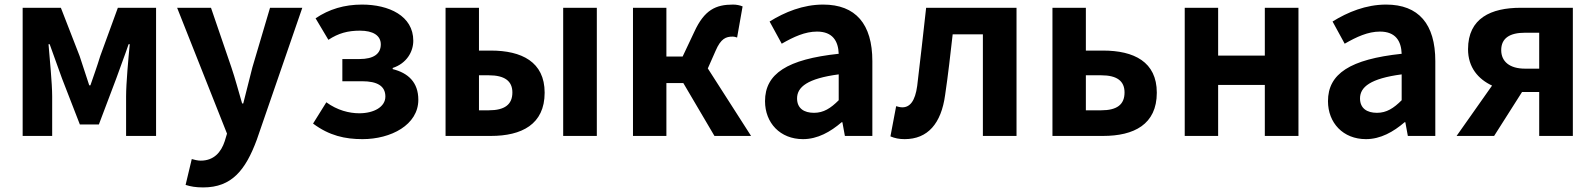

<svg xmlns="http://www.w3.org/2000/svg" viewBox="-20 -594 6971 839"><path d="M79 0H208V-173C208 -230 197 -339 192 -401H197C213 -355 235 -297 251 -251L329 -50H412L488 -251C504 -297 526 -353 542 -401H547C541 -339 531 -230 531 -173V0H662V-560H495L418 -349C404 -303 389 -262 375 -221H370C357 -262 343 -303 328 -349L246 -560H79Z M868 225C993 225 1053 149 1102 17L1301 -560H1160L1083 -300C1070 -248 1056 -194 1043 -142H1038C1022 -196 1008 -250 991 -300L902 -560H754L972 -10L962 23C946 72 914 108 857 108C844 108 828 104 818 101L791 214C813 221 835 225 868 225Z M1564 14C1688 14 1808 -48 1808 -158C1808 -234 1764 -275 1696 -292V-297C1757 -317 1786 -368 1786 -416C1786 -525 1679 -574 1562 -574C1485 -574 1418 -554 1359 -514L1415 -420C1459 -449 1500 -460 1553 -460C1610 -460 1644 -439 1644 -400C1644 -359 1613 -336 1551 -336H1476V-239H1562C1629 -239 1664 -218 1664 -172C1664 -127 1614 -99 1550 -99C1506 -99 1454 -112 1406 -147L1348 -54C1419 -1 1488 14 1564 14Z M1927 0H2125C2259 0 2360 -50 2360 -189C2360 -324 2259 -373 2125 -373H2073V-560H1927ZM2073 -112V-265H2116C2185 -265 2219 -240 2219 -190C2219 -137 2185 -112 2116 -112ZM2441 0H2588V-560H2441Z M3073 -295 3107 -372C3130 -426 3153 -434 3181 -434C3189 -434 3195 -432 3201 -430L3225 -566C3213 -571 3198 -574 3183 -574C3108 -574 3058 -551 3014 -455L2963 -347H2892V-560H2746V0H2892V-231H2966L3102 0H3262Z M3489 14C3553 14 3609 -18 3658 -60H3661L3672 0H3792V-327C3792 -489 3719 -574 3577 -574C3489 -574 3409 -541 3343 -500L3396 -403C3448 -433 3498 -456 3550 -456C3619 -456 3643 -414 3645 -359C3420 -335 3323 -272 3323 -152C3323 -57 3389 14 3489 14ZM3537 -101C3494 -101 3463 -120 3463 -164C3463 -214 3509 -251 3645 -269V-156C3610 -121 3579 -101 3537 -101Z M3933 14C4034 14 4093 -54 4110 -179C4123 -266 4133 -356 4143 -444H4275V0H4422V-560H4027C4014 -446 4002 -332 3988 -219C3979 -152 3956 -125 3923 -125C3912 -125 3904 -128 3896 -130L3871 2C3890 10 3909 14 3933 14Z M4579 0H4800C4935 0 5035 -50 5035 -189C5035 -324 4935 -373 4800 -373H4725V-560H4579ZM4725 -112V-265H4792C4861 -265 4894 -240 4894 -190C4894 -137 4861 -112 4792 -112Z M5157 0H5303V-223H5507V0H5654V-560H5507V-351H5303V-560H5157Z M5949 14C6013 14 6069 -18 6118 -60H6121L6132 0H6252V-327C6252 -489 6179 -574 6037 -574C5949 -574 5869 -541 5803 -500L5856 -403C5908 -433 5958 -456 6010 -456C6079 -456 6103 -414 6105 -359C5880 -335 5783 -272 5783 -152C5783 -57 5849 14 5949 14ZM5997 -101C5954 -101 5923 -120 5923 -164C5923 -214 5969 -251 6105 -269V-156C6070 -121 6039 -101 5997 -101Z M6706 -294H6644C6577 -294 6540 -325 6540 -375C6540 -427 6577 -451 6644 -451H6706ZM6625 -560C6496 -560 6395 -515 6395 -379C6395 -299 6440 -248 6500 -220L6345 0H6509L6631 -192H6706V0H6853V-560Z"/></svg>

Font: Noto Sans CJK JP Bold
Style: Regular
Weight: 700
Designer: Ryoko NISHIZUKA (kana & ideographs); Paul D. Hunt (Latin, Greek & Cyrillic); Wenlong ZHANG (bopomofo); Sandoll Communica
Foundry: Adobe Systems Incorporated
Version: Version 1.004;PS 1.004;hotconv 1.0.82;makeotf.lib2.5.63406